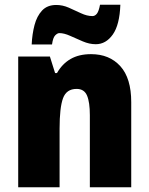

<svg xmlns="http://www.w3.org/2000/svg" viewBox="-20 -792 631 812"><path d="M365 -563Q443 -563 489 -512Q535 -461 535 -360V0H360V-305Q360 -360 348 -388Q336 -416 304 -416Q261 -416 246.5 -376.5Q232 -337 232 -248V0H57V-553H191L213 -483H221Q243 -522 278.5 -542.5Q314 -563 365 -563ZM114 -604Q116 -648 126 -686Q136 -724 158 -747.5Q180 -771 218 -771Q245 -771 271 -759.5Q297 -748 322.5 -736Q348 -724 371 -724Q382 -724 390 -734.5Q398 -745 403 -772H489Q486 -687 457 -646Q428 -605 385 -605Q358 -605 330 -617Q302 -629 276.5 -640.5Q251 -652 231 -652Q223 -652 213.5 -642.5Q204 -633 200 -604Z"/></svg>

Font: Noto Sans Oriya Cond Blk
Style: Regular
Weight: 900
Width: 3
Designer: Amélie Bonet and Sol Matas
Foundry: Google LLC
Version: Version 2.006; ttfautohint (v1.8.4.7-5d5b)